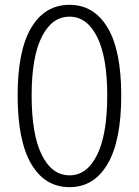

<svg xmlns="http://www.w3.org/2000/svg" viewBox="-20 -762 575 795"><path d="M268 13Q166 13 109.5 -83Q53 -179 53 -367Q53 -553 109.5 -647.5Q166 -742 268 -742Q369 -742 425.5 -647.5Q482 -553 482 -367Q482 -179 425.5 -83Q369 13 268 13ZM268 -36Q340 -36 382 -120.5Q424 -205 424 -367Q424 -526 382 -609.5Q340 -693 268 -693Q195 -693 153 -609.5Q111 -526 111 -367Q111 -205 153 -120.5Q195 -36 268 -36Z"/></svg>

Font: Swei Half Moon CJK SC
Style: Light
Weight: 300
Version: Version 2.071